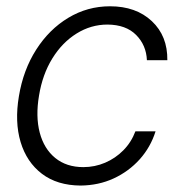

<svg xmlns="http://www.w3.org/2000/svg" viewBox="-20 -573 565 605"><path d="M233.9 11.7Q160.2 11.2 112.1 -25.4Q64 -62 44.9 -125.5Q25.9 -189 39.6 -270Q53.2 -352.5 94 -416.5Q134.8 -480.5 195.1 -516.8Q255.4 -553.2 326.7 -553.2Q408.7 -553.2 458.5 -506.3Q508.3 -459.5 507.3 -383.3H442.9Q440.9 -430.7 408.9 -462.9Q377 -495.1 318.8 -495.6Q266.6 -495.6 221.2 -467.3Q175.8 -439 144.8 -388.7Q113.8 -338.4 103 -272Q91.8 -206.1 105.2 -155Q118.7 -104 154.1 -75.2Q189.5 -46.4 242.7 -46.4Q278.8 -46.4 311.3 -60.3Q343.8 -74.2 368.7 -99.4Q393.6 -124.5 406.7 -159.2H470.2Q454.6 -109.4 420.2 -71Q385.7 -32.7 338.1 -10.7Q290.5 11.2 233.9 11.7Z"/></svg>

Font: Inter Tight Light
Style: Italic
Weight: 300
Italic angle: -9.39999°
Designer: Rasmus Andersson
Foundry: rsms
Version: Version 3.004